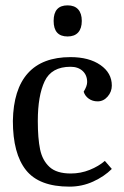

<svg xmlns="http://www.w3.org/2000/svg" viewBox="-20 -689 461 716"><path d="M28 -238Q30 -356 84 -416Q138 -476 243 -476Q312 -476 354.5 -446.5Q397 -417 397 -370Q397 -347 381.5 -329Q366 -311 344 -311Q325 -311 311 -321Q297 -331 292 -347Q305 -368 305 -383Q305 -409 288 -424.5Q271 -440 243 -440Q172 -440 146.5 -386Q121 -332 121 -238Q121 -173 129.5 -132Q138 -91 164.5 -66.5Q191 -42 244 -42Q281 -42 314.5 -55.5Q348 -69 371 -89L397 -59Q369 -31 327.5 -12Q286 7 239 7Q126 7 77 -54.5Q28 -116 28 -238ZM180 -611Q180 -669 232 -669Q258 -669 271.5 -654Q285 -639 285 -611Q285 -583 271.5 -568Q258 -553 232 -553Q180 -553 180 -611Z"/></svg>

Font: Caladea
Style: Regular
Weight: 400
Designer: Carolina Giovagnoli and Andres Torresi
Foundry: Carolina Giovagnoli & Andres Torresi
Version: Version 1.001